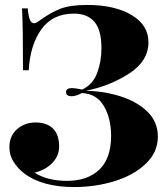

<svg xmlns="http://www.w3.org/2000/svg" viewBox="-20 -742 677 776"><path d="M580 -571Q580 -496 503 -445.5Q426 -395 327 -375Q399 -374 466 -353Q533 -332 575.5 -291Q618 -250 618 -190Q618 -127 569.5 -80.5Q521 -34 443.5 -10Q366 14 280 14Q151 14 78 -41Q53 -60 35.5 -87Q18 -114 18 -146Q18 -193 49 -220Q80 -247 124 -247Q169 -247 194 -222.5Q219 -198 219 -150Q219 -113 192.5 -84.5Q166 -56 120 -44Q172 -11 251 -11Q333 -11 381 -56Q429 -101 429 -193Q429 -263 400 -313Q371 -363 311 -366Q287 -353 269 -353Q259 -353 253 -357Q247 -361 247 -370Q247 -386 271 -386Q284 -386 312 -380Q355 -400 372.5 -446.5Q390 -493 390 -547Q390 -622 361 -654.5Q332 -687 279 -687Q193 -687 147.5 -624Q102 -561 96 -458H73Q73 -637 69 -708H92Q95 -676 101 -662Q107 -648 118 -648Q125 -648 137 -657Q184 -691 223.5 -706.5Q263 -722 333 -722Q443 -722 511.5 -681.5Q580 -641 580 -571Z"/></svg>

Font: Playfair Display SC Black
Style: Regular
Weight: 900
Designer: Claus Eggers Sørensen
Foundry: Claus Eggers Sørensen
Version: Version 1.200; ttfautohint (v1.6)